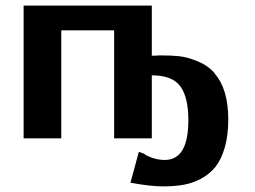

<svg xmlns="http://www.w3.org/2000/svg" viewBox="-20 -492 908 683"><path d="M64 0V-472H520V-294H530Q534 -294 540 -294.5Q546 -295 549 -295Q590 -295 618 -292Q646 -289 683 -274Q720 -259 744 -231H743Q792 -176 792 -67Q792 -10 779.5 33Q767 76 746 102Q725 128 694.5 144Q664 160 632 165.5Q600 171 560 171Q515 171 444 158L474 48L498 57H497Q493 56 494 57Q530 77 566 77Q650 77 650 -64Q650 -146 621.5 -185Q593 -224 520 -224V0H386V-384H198V0Z"/></svg>

Font: Coval
Style: Black
Weight: 1000
Foundry: Context Ltd
Version: Version 001.000